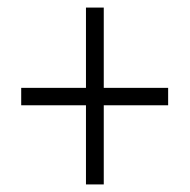

<svg xmlns="http://www.w3.org/2000/svg" viewBox="-20 -607 501 507"><path d="M254 -375V-587H207V-375H36V-329H207V-120H254V-329H424V-375Z"/></svg>

Font: Noto Sans Arabic UI Cn Lt
Style: Regular
Weight: 300
Width: 3
Designer: Monotype Design Team, Nadine Chahine and Nizar Qandah
Foundry: Monotype Imaging Inc.
Version: Version 2.010